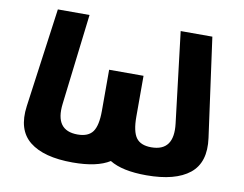

<svg xmlns="http://www.w3.org/2000/svg" viewBox="-80 -847 1239 973"><g transform="rotate(10 539.5 -360.5)"><path d="M305 -736 249 -269Q232 -129 350 -129Q405 -129 428 -161Q451 -193 451 -269V-480H628V-270Q628 -194 651 -162Q674 -130 729 -130Q847 -130 830 -270L774 -736H937L1007 -227Q1024 -103 951 -44.5Q878 14 729 14Q605 14 540 -26Q475 15 350 15Q201 15 128 -43.5Q55 -102 72 -226L142 -736Z"/></g></svg>

Font: Hussar
Style: BoldWeb
Weight: 700
Foundry: Cannot Into Space Fonts
Version: Version 2.00